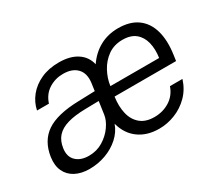

<svg xmlns="http://www.w3.org/2000/svg" viewBox="-103 -737 1080 957"><g transform="rotate(-30 437.0 -258.5)"><path d="M175.5 10Q128 10 94.5 -7.8Q61 -25.5 45.5 -58.5Q30 -91.5 36.5 -138Q49 -224 110.5 -265.8Q172 -307.5 297 -310.5L390.5 -313.5L396.5 -356.5Q403.5 -409.5 375.8 -438.5Q348 -467.5 295 -467Q250.5 -467 213.5 -443.5Q176.5 -420 161.5 -373.5H93Q101.5 -416 129.8 -451Q158 -486 203 -506.5Q248 -527 306.5 -527Q370.5 -527 410.8 -500.5Q451 -474 461.5 -427Q494 -475 541.2 -501Q588.5 -527 647 -527Q715 -527 757.5 -496.2Q800 -465.5 816.2 -408.5Q832.5 -351.5 821 -272.5L816.5 -240.5H462.5Q455 -188.5 464.8 -146Q474.5 -103.5 504.2 -78Q534 -52.5 584.5 -52.5Q634 -52.5 673 -77.2Q712 -102 727.5 -147.5H799.5Q783 -95.5 748 -60.5Q713 -25.5 668 -7.8Q623 10 576.5 10Q507 10 459.5 -24.5Q412 -59 395 -123Q380.5 -82.5 347 -52.5Q313.5 -22.5 268.8 -6.2Q224 10 175.5 10ZM205.5 -48.5Q250.5 -48.5 286.5 -70.5Q322.5 -92.5 345.2 -124.8Q368 -157 372.5 -187.5L383 -261L305 -259.5Q244 -258.5 203 -246.5Q162 -234.5 139.8 -209.8Q117.5 -185 112 -145Q105.5 -99.5 131.8 -74Q158 -48.5 205.5 -48.5ZM470.5 -296H751Q758 -344 748.5 -382.5Q739 -421 711.8 -443.5Q684.5 -466 637.5 -466Q588.5 -466 553.2 -440.8Q518 -415.5 497 -376.5Q476 -337.5 470.5 -296Z"/></g></svg>

Font: Public Sans Thin Light
Style: Italic
Weight: 300
Italic angle: -8°
Version: Version 2.001